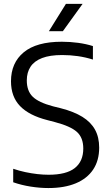

<svg xmlns="http://www.w3.org/2000/svg" viewBox="-20 -966 572 996"><path d="M231 9.5Q187 9.5 139.2 2Q91.5 -5.5 48.5 -20.5V-90.5Q79.5 -80 111.2 -73.2Q143 -66.5 173.5 -63Q204 -59.5 232 -59.5Q324 -59.5 368 -94.2Q412 -129 412 -195.5Q412 -252 378.8 -281.8Q345.5 -311.5 265.5 -332.5L225.5 -343Q131 -367 84 -415.8Q37 -464.5 37 -544.5Q37 -640 103.2 -694.8Q169.5 -749.5 300.5 -749.5Q343.5 -749.5 385.5 -743.8Q427.5 -738 462 -727V-657Q424 -669 383.8 -674.8Q343.5 -680.5 302.5 -680.5Q239 -680.5 198.5 -665Q158 -649.5 138.5 -620Q119 -590.5 119 -549Q119 -494.5 149.5 -464.5Q180 -434.5 255 -414.5L295.5 -404.5Q363.5 -387 407.5 -359.8Q451.5 -332.5 473 -293.2Q494.5 -254 494.5 -200.5Q494.5 -133.5 463.5 -86.8Q432.5 -40 373.5 -15.2Q314.5 9.5 231 9.5ZM233.5 -804 322 -946H408.5L306 -804Z"/></svg>

Font: Encode Sans SC Condensed Thin
Style: Regular
Weight: 400
Version: Version 3.002